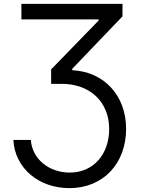

<svg xmlns="http://www.w3.org/2000/svg" viewBox="-20 -747 722 982"><path d="M137.8 -31.2H48.3C56.5 114.7 179.3 215.2 335.2 215.2C508.9 215.2 625 88.1 625 -88.1C625 -259.2 511 -380.7 349.4 -387.8V-394.9L606.5 -663.4V-727.3H89.5V-647.7H484.4V-642L241.5 -392V-318.2H295.5C437.9 -318.2 538.4 -228.3 538.4 -86.6C538.4 39.1 460.2 135.7 336.6 135.7C232.2 135.7 144.5 67.8 137.8 -31.2Z"/></svg>

Font: Margiela Sans
Style: Regular
Weight: 400
Designer: Stefan Endress, Andreas Faust
Version: Version 1.100;FEAKit 1.0